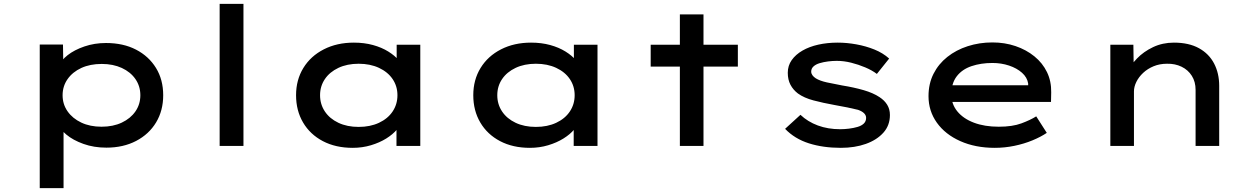

<svg xmlns="http://www.w3.org/2000/svg" viewBox="-20 -760 6555 1000"><path d="M187 220V-528H308L310 -407L289 -416Q297 -445 332 -472.5Q367 -500 419.5 -518Q472 -536 532 -536Q622 -536 688.5 -501.5Q755 -467 792.5 -406Q830 -345 830 -264Q830 -184 793 -122.5Q756 -61 689 -26Q622 9 534 9Q469 9 414.5 -10.5Q360 -30 325 -59.5Q290 -89 281 -117L311 -131V220ZM509 -100Q569 -100 614.5 -121.5Q660 -143 685.5 -180Q711 -217 711 -264Q711 -311 685.5 -348Q660 -385 614.5 -406Q569 -427 510 -427Q449 -427 403.5 -406Q358 -385 332 -348Q306 -311 306 -264Q306 -217 332 -180Q358 -143 403.5 -121.5Q449 -100 509 -100Z M1124 0V-740H1248V0Z M1817 10Q1728 10 1661.5 -25Q1595 -60 1558.5 -122Q1522 -184 1522 -264Q1522 -344 1560 -406Q1598 -468 1666.5 -503Q1735 -538 1823 -538Q1877 -538 1922.5 -525.5Q1968 -513 2002.5 -491.5Q2037 -470 2057 -445.5Q2077 -421 2079 -396L2046 -395V-527H2169V0H2045V-142L2071 -135Q2069 -111 2047.5 -85.5Q2026 -60 1991.5 -38.5Q1957 -17 1912 -3.5Q1867 10 1817 10ZM1848 -99Q1908 -99 1954 -120.5Q2000 -142 2025 -179.5Q2050 -217 2050 -264Q2050 -311 2025 -348Q2000 -385 1954 -406.5Q1908 -428 1848 -428Q1788 -428 1742.5 -406.5Q1697 -385 1672 -348Q1647 -311 1647 -264Q1647 -217 1672 -179.5Q1697 -142 1742.5 -120.5Q1788 -99 1848 -99Z M2740 10Q2651 10 2584.5 -25Q2518 -60 2481.5 -122Q2445 -184 2445 -264Q2445 -344 2483 -406Q2521 -468 2589.5 -503Q2658 -538 2746 -538Q2800 -538 2845.5 -525.5Q2891 -513 2925.5 -491.5Q2960 -470 2980 -445.5Q3000 -421 3002 -396L2969 -395V-527H3092V0H2968V-142L2994 -135Q2992 -111 2970.5 -85.5Q2949 -60 2914.5 -38.5Q2880 -17 2835 -3.5Q2790 10 2740 10ZM2771 -99Q2831 -99 2877 -120.5Q2923 -142 2948 -179.5Q2973 -217 2973 -264Q2973 -311 2948 -348Q2923 -385 2877 -406.5Q2831 -428 2771 -428Q2711 -428 2665.5 -406.5Q2620 -385 2595 -348Q2570 -311 2570 -264Q2570 -217 2595 -179.5Q2620 -142 2665.5 -120.5Q2711 -99 2771 -99Z M3521 0V-685H3644V0ZM3369 -413V-527H3823V-413Z M4359 10Q4267 10 4193 -13.5Q4119 -37 4069 -89L4149 -162Q4187 -126 4239.5 -106.5Q4292 -87 4356 -87Q4378 -87 4402 -90Q4426 -93 4446.5 -99Q4467 -105 4479 -116.5Q4491 -128 4491 -146Q4491 -173 4449 -188Q4425 -194 4393.5 -200.5Q4362 -207 4327 -213Q4266 -224 4217 -237Q4168 -250 4136 -273Q4111 -292 4097 -318.5Q4083 -345 4083 -381Q4083 -418 4103.5 -447Q4124 -476 4159.5 -496.5Q4195 -517 4242 -527.5Q4289 -538 4343 -538Q4390 -538 4440 -529Q4490 -520 4534.5 -502Q4579 -484 4611 -455L4547 -375Q4522 -394 4486.5 -409Q4451 -424 4413 -433.5Q4375 -443 4338 -443Q4316 -443 4292.5 -440Q4269 -437 4249 -431Q4229 -425 4217 -414Q4205 -403 4205 -387Q4205 -377 4211.5 -368Q4218 -359 4229 -352Q4250 -339 4286 -331Q4322 -323 4366 -315Q4428 -305 4478 -290.5Q4528 -276 4561 -254Q4587 -237 4601 -214Q4615 -191 4615 -161Q4615 -107 4581 -69Q4547 -31 4489.5 -10.5Q4432 10 4359 10Z M5161 10Q5060 10 4981.5 -25Q4903 -60 4859.5 -121Q4816 -182 4816 -259Q4816 -324 4842 -375.5Q4868 -427 4914 -463.5Q4960 -500 5020.5 -519.5Q5081 -539 5149 -539Q5213 -539 5269 -520Q5325 -501 5367.5 -466.5Q5410 -432 5433 -384.5Q5456 -337 5455 -279L5454 -229H4915L4892 -316H5351L5335 -303V-325Q5330 -357 5303 -381Q5276 -405 5235.5 -418.5Q5195 -432 5149 -432Q5089 -432 5040 -415.5Q4991 -399 4963 -362.5Q4935 -326 4935 -268Q4935 -218 4966 -180Q4997 -142 5052.5 -121Q5108 -100 5182 -100Q5253 -100 5300 -117.5Q5347 -135 5377 -154L5432 -68Q5401 -47 5357.5 -29Q5314 -11 5263.5 -0.5Q5213 10 5161 10Z M5763 0V-527H5883L5885 -387L5848 -381Q5867 -419 5901.5 -455Q5936 -491 5985.5 -514.5Q6035 -538 6094 -538Q6172 -538 6224.5 -509Q6277 -480 6303.5 -429Q6330 -378 6330 -313V0H6207V-292Q6207 -334 6187.5 -365Q6168 -396 6134 -412.5Q6100 -429 6058 -428Q6020 -428 5988.5 -415Q5957 -402 5934 -380.5Q5911 -359 5898.5 -333.5Q5886 -308 5886 -284V0H5825Q5797 0 5781.5 0Q5766 0 5763 0Z"/></svg>

Font: Lexend Tera Medium
Style: Regular
Weight: 500
Designer: Bonnie Shaver-Troup, Thomas Jockin
Foundry: Lexend
Version: Version 1.007